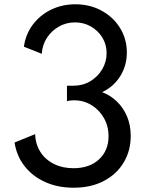

<svg xmlns="http://www.w3.org/2000/svg" viewBox="-20 -860 710 896"><path d="M323 16Q249.5 16 190.8 -10.5Q132 -37 94.8 -84.5Q57.5 -132 48 -195L144 -234Q145.5 -187 168.5 -151Q191.5 -115 231.5 -95Q271.5 -75 323 -75Q397.5 -75 442 -116.2Q486.5 -157.5 486.5 -224Q486.5 -271.5 464.8 -309.5Q443 -347.5 406.5 -369.8Q370 -392 325.5 -392Q306 -392 292.5 -387.5V-460H323Q366.5 -460 401.5 -481Q436.5 -502 457 -536.8Q477.5 -571.5 477.5 -612Q477.5 -652.5 457.5 -685Q437.5 -717.5 404 -736.5Q370.5 -755.5 330 -755.5Q289 -755.5 254.8 -736Q220.5 -716.5 199 -683.5Q177.5 -650.5 175 -609L91.5 -642Q99.5 -700 133 -744.8Q166.5 -789.5 218.2 -814.8Q270 -840 331.5 -840Q400 -840 454.5 -810Q509 -780 540.5 -729Q572 -678 572 -614Q572 -573.5 557.8 -537.5Q543.5 -501.5 517.5 -473.8Q491.5 -446 456.5 -430Q495 -415.5 525.2 -386.5Q555.5 -357.5 572.8 -316.8Q590 -276 590 -225.5Q590 -156.5 557.2 -101.8Q524.5 -47 464.5 -15.5Q404.5 16 323 16Z"/></svg>

Font: Spartan Thin Medium
Style: Regular
Weight: 500
Version: Version 1.004